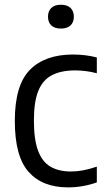

<svg xmlns="http://www.w3.org/2000/svg" viewBox="-20 -781 444 810"><path d="M267 9.5Q159 9.5 100.8 -55.8Q42.5 -121 42.5 -271Q42.5 -422 106.2 -486.5Q170 -551 288 -551Q313 -551 338.8 -548Q364.5 -545 388.5 -538.5V-472Q364 -478.5 340.8 -481.2Q317.5 -484 298 -484Q238.5 -484 199.8 -464.2Q161 -444.5 142 -398.5Q123 -352.5 123 -273Q123 -192 140.8 -144.8Q158.5 -97.5 193.5 -77.5Q228.5 -57.5 279.5 -57.5Q303 -57.5 329.5 -62.2Q356 -67 388.5 -78V-11.5Q329 9.5 267 9.5ZM237 -660.5Q210.5 -660.5 196.5 -673.8Q182.5 -687 182.5 -710.5Q182.5 -734 196.5 -747.5Q210.5 -761 237 -761Q263.5 -761 277.5 -747.5Q291.5 -734 291.5 -710.5Q291.5 -687 277.5 -673.8Q263.5 -660.5 237 -660.5Z"/></svg>

Font: Encode Sans SmCnd
Style: Regular
Weight: 400
Width: 4
Designer: Multiple Designers
Foundry: Impallari Type
Version: Version 3.002; ttfautohint (v1.8.3) -l 8 -r 50 -G 200 -x 14 